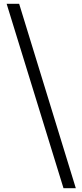

<svg xmlns="http://www.w3.org/2000/svg" viewBox="-20 -814 432 1013"><path d="M315 179 15 -794H81L380 179Z"/></svg>

Font: Chiron Sans HK TT
Style: Regular
Weight: 400
Designer: Ryoko NISHIZUKA 西塚涼子 (kana, bopomofo & ideographs); Paul D. Hunt (Latin, Greek & Cyrillic); Sandoll Communications 산돌커뮤니
Foundry: Adobe
Version: Version 2.022;hotconv 1.0.109;makeotfexe 2.5.65596